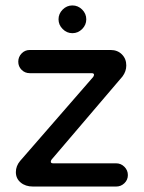

<svg xmlns="http://www.w3.org/2000/svg" viewBox="-20 -682 526 703"><path d="M38.1 -51.8Q38.1 -74.2 53.7 -92.8L321.3 -400.4Q324.2 -405.3 324.2 -408.2Q324.2 -414.1 315.4 -414.1H88.9Q71.3 -414.1 59.1 -426.3Q46.9 -438.5 46.9 -456.1Q46.9 -473.6 59.1 -486.3Q71.3 -499 88.9 -499H384.8Q410.2 -499 426.3 -482.9Q442.4 -466.8 442.4 -442.4Q442.4 -420.9 428.7 -402.3L168.9 -97.7Q166 -93.8 166 -89.8Q166 -84 174.8 -84H405.3Q422.9 -84 435.5 -71.3Q448.2 -58.6 448.2 -41Q448.2 -23.4 435.5 -11.2Q422.9 1 405.3 1H100.6Q73.2 1 55.7 -13.7Q38.1 -28.3 38.1 -51.8ZM245.1 -662.1Q265.6 -662.1 280.8 -647Q295.9 -631.8 295.9 -611.3Q295.9 -590.8 280.8 -575.7Q265.6 -560.5 245.1 -560.5Q224.6 -560.5 209.5 -575.7Q194.3 -590.8 194.3 -611.3Q194.3 -631.8 209.5 -647Q224.6 -662.1 245.1 -662.1Z"/></svg>

Font: jf-openhuninn-2.0
Style: Regular
Weight: 400
Designer: [Kosugi Maru]
Designed by MOTOYA      

[Varela Round]
Joe Prince (Latin component); Avraham Cornfeld (Hebrew component)
Foundry: justfont CO.,LTD.
Version: 2.0